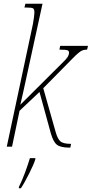

<svg xmlns="http://www.w3.org/2000/svg" viewBox="-20 -780 488 1021"><path d="M349 5Q302 5 282.5 -10.5Q263 -26 250 -72L190 -291L84 -191L44 0H16L155 -652Q158 -668 160.5 -686.5Q163 -705 163 -712Q163 -731 156 -735.5Q149 -740 120 -740H110L115 -760H206L115 -343Q109 -315 102 -283.5Q95 -252 88 -223L317 -451Q331 -464 339 -476Q347 -488 347 -501Q347 -509 339 -512.5Q331 -516 296 -516L300 -536H448L443 -516Q430 -516 420.5 -513Q411 -510 397 -498.5Q383 -487 356 -459L210 -311L276 -78Q286 -42 301 -28.5Q316 -15 358 -15L354 5ZM81 213Q97 181 113 138Q129 95 139 61H168V66Q165 78 156 98.5Q147 119 135.5 142Q124 165 112 186.5Q100 208 91 221H80Z"/></svg>

Font: Noto Serif ExtraCondensed Thin
Style: Italic
Weight: 100
Width: 2
Italic angle: -12°
Designer: Monotype Design Team
Foundry: Monotype Imaging Inc.
Version: Version 2.013